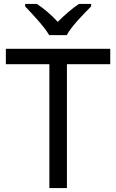

<svg xmlns="http://www.w3.org/2000/svg" viewBox="-20 -964 596 984"><path d="M232 -784H322C346 -829 409 -893 447 -931V-944H385C350 -921 312 -888 276 -852C243 -888 204 -921 169 -944H109V-931C145 -893 206 -829 232 -784ZM323 0V-635H545V-714H10V-635H233V0Z"/></svg>

Font: Noto Sans Cypriot
Style: Regular
Weight: 400
Designer: Monotype Design Team
Foundry: Monotype Imaging Inc.
Version: Version 2.002